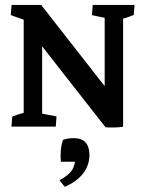

<svg xmlns="http://www.w3.org/2000/svg" viewBox="-20 -503 571 763"><path d="M25.4 0 28.8 -39.6Q46.9 -47.4 74.2 -54.7V-424.8L22.9 -442.9L25.9 -483.4H143.6L396 -160.6V-432.1L345.2 -442.9L348.6 -483.4H514.6L511.7 -443.8Q492.7 -435.5 469.2 -428.7V0.5Q439.5 5.4 399.4 2.9L147.5 -318.8V-51.3L204.6 -40.5L201.7 0ZM237.3 239.3 216.3 213.4Q251.5 194.8 266.6 172.4Q275.4 158.2 277.8 139.6H221.7Q217.8 87.4 230.5 52.7Q250 45.9 272.5 45.9Q335.4 45.9 335.4 113.3Q335.4 153.8 309.8 186.8Q284.2 219.7 237.3 239.3Z"/></svg>

Font: Markazi Text SemiBold
Style: Regular
Weight: 600
Designer: Borna Izadpanah (Arabic designer), Fiona Ross (Arabic design director) and Florian Runge (Latin designer)
Foundry: Borna Izadpanah and Florian Runge
Version: Version 1.001; ttfautohint (v1.8.3)